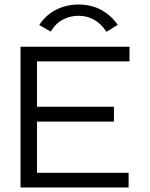

<svg xmlns="http://www.w3.org/2000/svg" viewBox="-20 -831 665 851"><path d="M71 0V-624H554V-559H144V-358H485V-292H144V-65H550V0ZM205 -691 154 -720Q182 -764 228 -787.5Q274 -811 328 -811Q437 -811 502 -721L452 -690Q405 -761 328 -761Q291 -761 258.5 -744Q226 -727 205 -691Z"/></svg>

Font: Inconsolata Expanded
Style: Regular
Weight: 400
Width: 7
Monospace: yes
Designer: Raph Levien, Cyreal, Brenton Simpson
Foundry: Raph Levien, Cyreal, Google
Version: Version 3.100; ttfautohint (v1.8.4.7-5d5b)